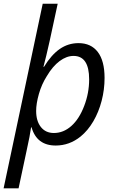

<svg xmlns="http://www.w3.org/2000/svg" viewBox="-41 -780 639 1040"><path d="M190.4 -759.8H271.5L228 -558.1Q208.5 -470.2 194.3 -418H197.3Q237.3 -483.4 283 -514.9Q328.6 -546.4 384.3 -546.4Q452.1 -546.4 488.8 -498.3Q525.4 -450.2 525.4 -357.9Q525.4 -294.4 509.5 -233.6Q493.7 -172.9 464.4 -122.8Q435.1 -72.8 395.5 -40.5Q335 8.3 260.7 8.3Q158.2 8.3 129.9 -90.3H127.4Q122.1 -49.3 102.5 39.1L59.6 240.2H-21.5ZM415 -206.1Q441.9 -275.9 441.9 -350.1Q441.9 -477.1 357.4 -477.1Q319.3 -477.1 281.7 -449Q244.1 -420.9 212.9 -368.2Q184.6 -323.7 169.7 -271.2Q154.8 -218.8 154.8 -179.2Q154.8 -124.5 180.4 -92Q206.1 -59.6 251 -59.6Q302.7 -59.6 345.5 -97.7Q388.2 -135.7 415 -206.1Z"/></svg>

Font: Viking Open Sans
Style: Italic
Weight: 400
Italic angle: -12°
Foundry: Ascender Corporation
Version: Version 2.000